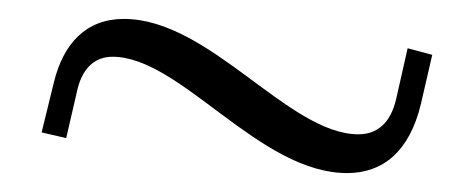

<svg xmlns="http://www.w3.org/2000/svg" viewBox="-20 -466 501 203"><path d="M425 -356 437 -408 411 -415 399 -362C393 -335 378 -324 359 -324C285 -324 202 -446 111 -446C71 -446 47 -420 37 -379L24 -326L50 -320L62 -372C68 -396 82 -406 99 -406C171 -406 254 -283 347 -283C385 -283 413 -306 425 -356Z"/></svg>

Font: FoglihtenNo04
Style: Regular
Weight: 500
Designer: gluk (gluksza@wp.pl)
Foundry: gluk (gluksza@wp.pl)
Version: Version 0.70